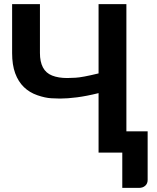

<svg xmlns="http://www.w3.org/2000/svg" viewBox="-20 -743 765 935"><path d="M699 -103.5V133.5Q699 151 687.2 161.5Q675.5 172 656.5 172H575.5V0H460V-289.5Q401.5 -275 354.8 -269Q308 -263 272.5 -263Q259.5 -263 230 -264.5Q200.5 -266 162 -279.2Q123.5 -292.5 96.2 -319Q69 -345.5 54 -386.2Q39 -427 39 -484.5V-723H174.5V-484.5Q174.5 -442.5 189 -414.8Q203.5 -387 234 -375Q264.5 -363 307.5 -363Q316 -363 347.8 -364.5Q379.5 -366 460 -385.5V-723H595.5V-103.5Z"/></svg>

Font: Lato
Style: Bold
Weight: 700
Designer: Lukasz Dziedzic with Adam Twardoch and Botio Nikoltchev
Foundry: tyPoland Lukasz Dziedzic
Version: Version 2.010; 2014-09-01; http://www.latofonts.com/; ttfaut